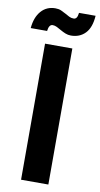

<svg xmlns="http://www.w3.org/2000/svg" viewBox="-113 -927 507 970"><g transform="rotate(10 140.0 -441.5)"><path d="M69 -698H209V0H69ZM-16 -763Q-11 -819 17 -851Q45 -883 90 -883Q107 -883 119.5 -877.5Q132 -872 143.5 -865.5Q155 -859 165.5 -853.5Q176 -848 189 -848Q198 -848 203.5 -855.5Q209 -863 211 -881H296Q292 -820 263.5 -790.5Q235 -761 190 -761Q175 -761 161.5 -766.5Q148 -772 136 -779Q124 -786 113 -791.5Q102 -797 91 -797Q72 -797 68 -763Z"/></g></svg>

Font: Poppins SemiBold
Style: Regular
Weight: 600
Designer: Ninad Kale (Devanagari), Jonny Pinhorn (Latin)
Foundry: Indian Type Foundry
Version: Version 3.002 2017